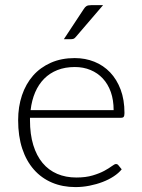

<svg xmlns="http://www.w3.org/2000/svg" viewBox="-20 -736 562 762"><path d="M431 -299Q431 -339 419.8 -370.8Q408.5 -402.5 388 -424.5Q367.5 -446.5 339.2 -458.2Q311 -470 277 -470Q238.5 -470 208 -458Q177.5 -446 155.2 -423.5Q133 -401 119.5 -369.5Q106 -338 101.5 -299ZM99 -268.5V-259Q99 -203 112 -160.5Q125 -118 149 -89.2Q173 -60.5 207 -46Q241 -31.5 283 -31.5Q320.5 -31.5 348 -39.8Q375.5 -48 394.2 -58.2Q413 -68.5 424 -76.8Q435 -85 440 -85Q446.5 -85 450 -80L463 -64Q451 -49 431.2 -36Q411.5 -23 387.2 -13.8Q363 -4.5 335.2 1Q307.5 6.5 279.5 6.5Q228.5 6.5 186.5 -11.2Q144.5 -29 114.5 -63Q84.5 -97 68.2 -146.2Q52 -195.5 52 -259Q52 -312.5 67.2 -357.8Q82.5 -403 111.2 -435.8Q140 -468.5 181.8 -487Q223.5 -505.5 276.5 -505.5Q318.5 -505.5 354.5 -491Q390.5 -476.5 417 -448.8Q443.5 -421 458.8 -380.5Q474 -340 474 -287.5Q474 -276.5 471 -272.5Q468 -268.5 461 -268.5ZM389 -715.5 280.5 -589Q276.5 -584 272.2 -582.2Q268 -580.5 262 -580.5H233.5L312 -699.5Q317.5 -708.5 323.5 -712Q329.5 -715.5 341.5 -715.5Z"/></svg>

Font: Lato 2
Style: Regular
Weight: 300
Designer: Lukasz Dziedzic with Adam Twardoch and Botio Nikoltchev
Foundry: tyPoland Lukasz Dziedzic
Version: Version 2.015; 2015-08-06; http://www.latofonts.com/